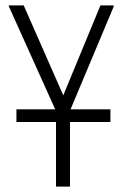

<svg xmlns="http://www.w3.org/2000/svg" viewBox="-20 -453 455 713"><path d="M41 -47H185L13 -429V-433H68L215 -99L353 -433H402V-428L242 -47H390V0H240V240H188V0H41Z"/></svg>

Font: Tilda Sans Light
Style: Regular
Weight: 300
Designer: ParaType Ltd
Foundry: ParaType Ltd
Version: Version 1.009